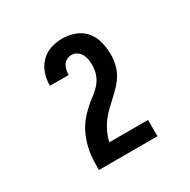

<svg xmlns="http://www.w3.org/2000/svg" viewBox="-124 -960 748 755"><g transform="rotate(-30 250.0 -583.0)"><path d="M117 -323V-324Q117 -345 118 -367Q119 -389 123 -410Q127 -431 134 -451.5Q141 -472 151.5 -491Q162 -510 176 -526.5Q190 -543 206 -557.5Q222 -572 239.5 -585Q257 -598 271.5 -614Q286 -630 293.5 -650.5Q301 -671 301 -693Q301 -706 299 -719Q297 -732 291 -743Q285 -754 274 -761.5Q263 -769 250 -769Q239 -769 228.5 -764Q218 -759 212 -749.5Q206 -740 203.5 -729Q201 -718 201 -706Q201 -706 201 -706Q201 -706 201 -706H116Q116 -706 116 -706Q116 -706 116 -707Q116 -734 124.5 -760Q133 -786 152 -806Q171 -826 197 -834.5Q223 -843 250 -843Q279 -843 306.5 -833Q334 -823 352.5 -801Q371 -779 378 -750.5Q385 -722 385 -693Q385 -671 380 -649Q375 -627 364 -608Q353 -589 337.5 -572.5Q322 -556 305.5 -541Q289 -526 273 -510.5Q257 -495 244 -477.5Q231 -460 221.5 -439.5Q212 -419 207 -397H383V-323Z"/></g></svg>

Font: iosevka_custom_sans_ss08 SmBd
Style: Regular
Weight: 600
Designer: Belleve Invis
Foundry: Belleve Invis
Version: Version 10.3.0; ttfautohint (v1.8.3)